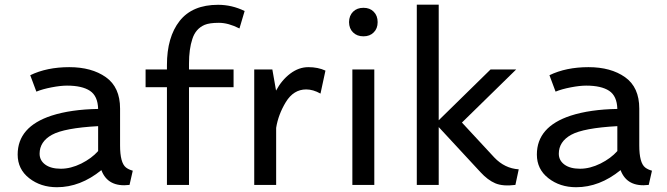

<svg xmlns="http://www.w3.org/2000/svg" viewBox="-20 -782 2822 812"><path d="M147.5 -131.8Q147.5 -103.5 171.4 -85.9Q195.3 -68.4 237.3 -68.4Q279.3 -68.4 323.7 -90.3Q367.7 -112.3 395 -143.1V-248.5Q252 -240.7 199.7 -211.9Q147.5 -183.1 147.5 -131.8ZM107.9 -463.9Q178.2 -498 272.9 -498Q367.7 -498 427.7 -455.6Q487.8 -413.1 487.8 -322.8V-167Q487.8 -93.3 512.7 -73.7Q523.9 -64.9 541.5 -60.1L527.8 0Q436.5 11.2 408.7 -62.5Q319.8 9.8 220.7 9.8Q152.3 9.8 103.5 -28.3Q54.7 -66.4 54.7 -128.4Q54.7 -246.1 198.2 -293Q279.8 -319.3 395 -321.3Q393.6 -376 360.4 -397.9Q327.1 -419.9 263.2 -419.9Q236.3 -419.9 198.2 -412.6Q160.2 -405.3 133.8 -394.5Z M686 0V-413.1H595.7V-488.3H686V-506.8Q686 -625 739.7 -693.4Q793.5 -761.7 902.3 -761.7Q960.9 -761.7 1014.6 -735.4L992.7 -661.6Q945.8 -685.5 905.8 -685.5Q865.7 -685.5 845.2 -676.8Q807.1 -660.2 793.5 -617.2Q779.3 -574.7 779.3 -512.7V-488.3H967.8V-413.1H779.3V0Z M1055.2 0V-488.3H1131.8L1147.5 -398.9Q1171.4 -443.4 1207.5 -470.7Q1243.7 -498 1284.2 -498Q1324.7 -498 1356.4 -483.4L1335.4 -386.2Q1304.2 -403.8 1274.9 -403.8Q1221.7 -403.8 1189 -350.6Q1156.7 -297.4 1147.9 -241.2V0Z M1470.2 0V-488.3H1563V0ZM1473.1 -645Q1456.5 -661.1 1456.1 -688.5Q1456.5 -715.8 1473.1 -732.4Q1489.7 -749 1517.1 -749Q1544.4 -749 1560.5 -732.4Q1577.1 -715.8 1577.1 -688.5Q1577.1 -661.1 1560.5 -645Q1544.4 -628.4 1517.1 -628.4Q1489.7 -628.4 1473.1 -645Z M1742.7 0V-762.2H1835.4V-273.4L2054.7 -488.3H2163.1L1933.6 -263.7L2070.3 -116.2Q2114.3 -69.8 2173.8 -65.9L2159.7 0Q2106.9 6.8 2074.7 -6.8Q2042.5 -20.5 2011.7 -54.2L1835.4 -244.6V0Z M2343.3 -131.8Q2343.3 -103.5 2367.2 -85.9Q2391.1 -68.4 2433.1 -68.4Q2475.1 -68.4 2519.5 -90.3Q2563.5 -112.3 2590.8 -143.1V-248.5Q2447.8 -240.7 2395.5 -211.9Q2343.3 -183.1 2343.3 -131.8ZM2303.7 -463.9Q2374 -498 2468.8 -498Q2563.5 -498 2623.5 -455.6Q2683.6 -413.1 2683.6 -322.8V-167Q2683.6 -93.3 2708.5 -73.7Q2719.7 -64.9 2737.3 -60.1L2723.6 0Q2632.3 11.2 2604.5 -62.5Q2515.6 9.8 2416.5 9.8Q2348.1 9.8 2299.3 -28.3Q2250.5 -66.4 2250.5 -128.4Q2250.5 -246.1 2394 -293Q2475.6 -319.3 2590.8 -321.3Q2589.4 -376 2556.2 -397.9Q2522.9 -419.9 2459 -419.9Q2432.1 -419.9 2394 -412.6Q2356 -405.3 2329.6 -394.5Z"/></svg>

Font: Spinnaker
Style: Regular
Weight: 400
Designer: Elena Albertoni
Foundry: Elena Albertoni
Version: Version 1.001